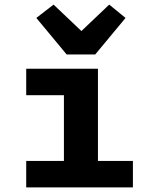

<svg xmlns="http://www.w3.org/2000/svg" viewBox="-20 -815 640 835"><path d="M94 0H558V-115H406V-516H94V-401H258V-115H94ZM394 -578 526 -737 455 -795 334 -680 213 -795 138 -737 270 -578Z"/></svg>

Font: IBM Plex Mono
Style: Bold
Weight: 700
Monospace: yes
Designer: Mike Abbink, Paul van der Laan, Pieter van Rosmalen
Foundry: Bold Monday
Version: Version 2.004